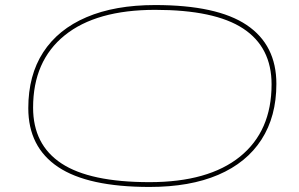

<svg xmlns="http://www.w3.org/2000/svg" viewBox="-20 -730 1182 760"><path d="M572 10Q328 10 210 -69Q92 -148 92 -302Q92 -432 151 -523Q210 -614 322.5 -662Q435 -710 594 -710Q839 -710 956.5 -631Q1074 -552 1074 -398Q1074 -269 1015 -177.5Q956 -86 844 -38Q732 10 572 10ZM572 -9Q805 -9 930 -110Q1055 -211 1055 -396Q1055 -543 942.5 -617Q830 -691 594 -691Q361 -691 236 -590Q111 -489 111 -304Q111 -157 223.5 -83Q336 -9 572 -9Z"/></svg>

Font: Georama Extra Expanded Thin
Style: Italic
Weight: 100
Width: 8
Italic angle: -9°
Designer: Jean-Baptiste Levee
Foundry: Production Type
Version: Version 1.000